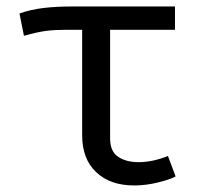

<svg xmlns="http://www.w3.org/2000/svg" viewBox="-20 -560 655 592"><path d="M519.5 -540V-468.2H319.5V-133.3Q319.5 -93.3 344.1 -76.7Q368.7 -60 407.7 -60Q429.2 -60 452.8 -65.1Q476.4 -70.3 497.9 -79L521.5 -15.9Q503.1 -6.2 466.4 2.8Q429.7 11.8 393.3 11.8Q320 11.8 276.7 -29Q233.3 -69.7 233.3 -143.1V-468.2H187.2Q149.7 -468.2 123.1 -464.9Q96.4 -461.5 53.8 -449.7L40 -518.5Q75.4 -530.8 114.4 -535.4Q153.3 -540 199.5 -540Z"/></svg>

Font: FiraCode Nerd Font
Style: Regular
Weight: 400
Designer: Carrois Corporate, Edenspiekermann AG, Nikita Prokopov
Foundry: Carrois Corporate, Edenspiekermann AG, Nikita Prokopov
Version: Version 6.002;Nerd Fonts 2.2.2